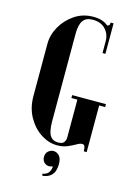

<svg xmlns="http://www.w3.org/2000/svg" viewBox="-132 -772 711 1022"><g transform="rotate(15 223.5 -261.0)"><path d="M249 120Q226 130 208 118.5Q190 107 190 83Q190 63 203 51.5Q216 40 232 40Q249 40 263 54Q277 68 277 101Q277 116 272.5 134Q268 152 253 165.5Q238 179 208 183L205 172Q230 168 239.5 152.5Q249 137 249 120ZM52 -503Q52 -552 78 -598Q104 -644 149 -674.5Q194 -705 252 -705Q279 -705 299 -698.5Q319 -692 334 -679Q343 -681 345.5 -685.5Q348 -690 348 -699H364V-531H348V-597Q348 -635 323 -662Q298 -689 252 -689Q216 -689 199.5 -666Q183 -643 183 -593V-109Q183 -80 188 -57.5Q193 -35 206 -22.5Q219 -10 243 -10Q266 -10 274.5 -21.5Q283 -33 283 -49V-257H250V-273H436V-257H403V0H387Q387 -20 382.5 -28Q378 -36 370 -36Q358 -36 340 -25.5Q322 -15 297.5 -4.5Q273 6 241 6Q195 6 151.5 -22Q108 -50 80 -100Q52 -150 52 -215Z"/></g></svg>

Font: Emberly Black
Style: Regular
Weight: 900
Designer: Rajesh Rajput
Foundry: Rajesh Rajput
Version: Version 1.000